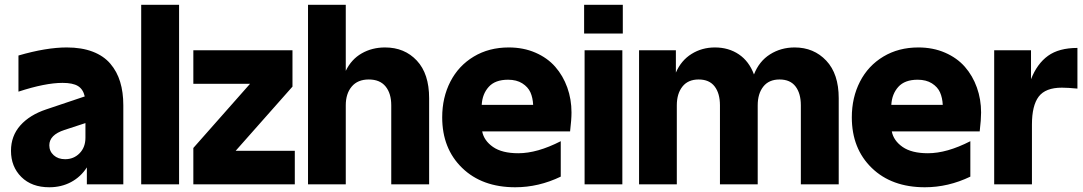

<svg xmlns="http://www.w3.org/2000/svg" viewBox="-20 -770 4525 802"><path d="M25.9 -140.1Q25.9 -202.1 64.9 -246.1Q104 -290 172.9 -313L334 -367.2Q327.1 -397.5 305.7 -410.6Q284.2 -423.8 241.2 -423.8Q168.9 -423.8 57.1 -387.2V-538.1Q172.9 -571.8 258.8 -571.8Q321.3 -571.8 367.2 -554.2Q413.1 -536.6 440.9 -503.9Q468.8 -471.2 481.9 -428Q495.1 -384.8 495.1 -330.1V0H342.8V-70.8Q317.4 -31.2 276.9 -9.5Q236.3 12.2 186 12.2Q112.3 12.2 69.1 -30.8Q25.9 -73.7 25.9 -140.1ZM186 -163.1Q186 -138.2 204.3 -121.6Q222.7 -105 252 -105Q288.1 -105 312.5 -129.9Q336.9 -154.8 336.9 -194.8V-255.9L249 -227.1Q186 -206.5 186 -163.1Z M569.8 0V-750H728V0Z M787.6 0V-151.9L1024.4 -419.9H787.6V-560.1H1201.7V-408.2L964.4 -140.1H1211.4V0Z M1614.3 -330.1Q1614.3 -379.9 1590.6 -408.9Q1566.9 -438 1520.5 -438Q1474.1 -438 1449.2 -408.4Q1424.3 -378.9 1424.3 -330.1V0H1266.6V-750H1424.3V-474.1Q1447.8 -522.5 1491 -547.1Q1534.2 -571.8 1588.4 -571.8Q1669.9 -571.8 1721.2 -516.8Q1772.5 -461.9 1772.5 -359.9V0H1614.3Z M2132.3 12.2Q1993.7 12.2 1910.4 -68.6Q1827.1 -149.4 1827.1 -279.8Q1827.1 -362.8 1861.3 -429.2Q1895.5 -495.6 1959 -533.7Q2022.5 -571.8 2105 -571.8Q2166.5 -571.8 2216.6 -550Q2266.6 -528.3 2299.3 -491Q2332 -453.6 2349.6 -404.5Q2367.2 -355.5 2367.2 -299.8Q2367.2 -271 2361.3 -221.2H1994.1Q2001.5 -182.6 2039.3 -156.2Q2077.1 -129.9 2145 -129.9Q2224.1 -129.9 2322.3 -180.2V-32.2Q2230 12.2 2132.3 12.2ZM1992.2 -332H2207Q2205.6 -361.8 2195.6 -384.3Q2185.5 -406.7 2161.6 -421.9Q2137.7 -437 2102.1 -437Q2048.3 -437 2021.5 -407.2Q1994.6 -377.4 1992.2 -332Z M2421.9 -560.1H2579.6V0H2421.9ZM2419.9 -629.9V-750H2581.5V-629.9Z M2649.4 -560.1H2803.2V-466.8Q2825.2 -517.6 2868.7 -544.7Q2912.1 -571.8 2966.3 -571.8Q3023.4 -571.8 3066.2 -543Q3108.9 -514.2 3129.4 -459Q3150.9 -514.2 3196.5 -543Q3242.2 -571.8 3299.3 -571.8Q3379.4 -571.8 3431.4 -516.6Q3483.4 -461.4 3483.4 -359.9V0H3325.2V-330.1Q3325.2 -379.9 3303 -408.9Q3280.8 -438 3236.3 -438Q3191.9 -438 3168.5 -408.4Q3145 -378.9 3145 -330.1V0H2987.3V-330.1Q2987.3 -379.9 2965.1 -408.9Q2942.9 -438 2898.4 -438Q2854 -438 2830.6 -408.4Q2807.1 -378.9 2807.1 -330.1V0H2649.4Z M3843.3 12.2Q3704.6 12.2 3621.3 -68.6Q3538.1 -149.4 3538.1 -279.8Q3538.1 -362.8 3572.3 -429.2Q3606.4 -495.6 3669.9 -533.7Q3733.4 -571.8 3815.9 -571.8Q3877.4 -571.8 3927.5 -550Q3977.5 -528.3 4010.3 -491Q4043 -453.6 4060.5 -404.5Q4078.1 -355.5 4078.1 -299.8Q4078.1 -271 4072.3 -221.2H3705.1Q3712.4 -182.6 3750.2 -156.2Q3788.1 -129.9 3856 -129.9Q3935.1 -129.9 4033.2 -180.2V-32.2Q3940.9 12.2 3843.3 12.2ZM3703.1 -332H3918Q3916.5 -361.8 3906.5 -384.3Q3896.5 -406.7 3872.6 -421.9Q3848.6 -437 3813 -437Q3759.3 -437 3732.4 -407.2Q3705.6 -377.4 3703.1 -332Z M4132.8 -560.1H4286.6V-439Q4312 -503.9 4357.7 -536.9Q4403.3 -569.8 4480.5 -569.8V-399.9Q4440.4 -403.8 4415.5 -403.8Q4347.2 -403.8 4318.8 -366.5Q4290.5 -329.1 4290.5 -250V0H4132.8Z"/></svg>

Font: TASA Explorer
Style: Regular
Weight: 900
Designer: Weizhong Zhang
Foundry: Local Remote
Version: Version 1.000;Glyphs 3.1.2 (3151)